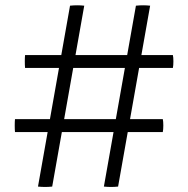

<svg xmlns="http://www.w3.org/2000/svg" viewBox="-20 -722 729 743"><path d="M306 -700 182 0Q155 3 127 0L251 -700Q279 -703 306 -700ZM561 -700 437 0Q410 3 382 0L506 -700Q534 -703 561 -700ZM649 -509Q651 -500 651 -484.5Q651 -469 649 -459H77Q76 -469 76 -484.5Q76 -500 77 -509ZM610 -261Q612 -252 612 -236.5Q612 -221 610 -211H38Q37 -221 37 -236.5Q37 -252 38 -261Z"/></svg>

Font: Poltawski Nowy Medium
Style: Regular
Weight: 500
Version: Version 1.001;gftools[0.9.25]